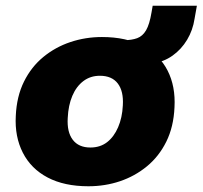

<svg xmlns="http://www.w3.org/2000/svg" viewBox="-20 -638 706 669"><path d="M288 11Q204 11 146 -19.5Q88 -50 59.5 -106Q31 -162 35 -234Q38 -302 63.5 -353.5Q89 -405 131 -439.5Q173 -474 225.5 -491.5Q278 -509 335 -509Q420 -509 478 -478Q536 -447 564 -392Q592 -337 588 -264Q585 -196 559.5 -144.5Q534 -93 492 -58.5Q450 -24 398 -6.5Q346 11 288 11ZM295 -124Q329 -124 353 -142.5Q377 -161 391.5 -194.5Q406 -228 408 -271Q411 -320 390.5 -347Q370 -374 328 -374Q295 -374 270.5 -355.5Q246 -337 232 -304Q218 -271 216 -227Q213 -178 233.5 -151Q254 -124 295 -124ZM511 -417 410 -483 412 -498Q439 -498 458 -505Q477 -512 489 -532.5Q501 -553 508 -595L512 -618H666L658 -573Q652 -533 632 -499.5Q612 -466 581 -444Q550 -422 511 -417Z"/></svg>

Font: Nunito Sans 10pt Black
Style: Italic
Weight: 900
Italic angle: -9°
Designer: Vernon Adams
Foundry: Vernon Adams
Version: Version 3.101;gftools[0.9.27]